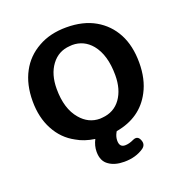

<svg xmlns="http://www.w3.org/2000/svg" viewBox="-131 -682 911 960"><g transform="rotate(-20 324.5 -201.5)"><path d="M369 164Q319 164 288 142Q255 120 255 70Q255 38 271 7Q215 -1 175 -25Q111 -59 76 -125Q41 -190 41 -277Q41 -366 76 -431Q110 -495 175 -531Q238 -567 325 -567Q414 -567 477 -531Q540 -495 574 -431Q608 -367 608 -277Q608 -189 574 -125Q517 -16 385 7L381 14Q371 33 371 53Q371 88 401 88Q422 88 447 76Q473 64 484 89Q497 117 474 134Q431 164 369 164ZM328 -80 341 -81Q404 -86 439 -134.5Q474 -183 474 -259Q474 -366 426 -425Q385 -474 323 -474L309 -473Q248 -469 211.5 -420Q175 -371 175 -294Q175 -188 225 -130Q267 -80 328 -80Z"/></g></svg>

Font: MaokenZhuyuanTi
Style: Regular
Weight: 400
Designer: Fontworks Inc & LongZhuTi team: ZERO子、时光羊、荆南、频凡、刘鹏、Little White Dog、帆影Magmeta、奈白不弍、白日月球、ChaoTawei、雨三（排名不分先后）
Version: Version 1.000; 20230222